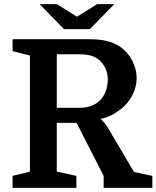

<svg xmlns="http://www.w3.org/2000/svg" viewBox="-20 -910 758 930"><path d="M566 -382Q548 -368 525.5 -355Q503 -342 468 -334Q473 -329 484 -316.5Q495 -304 505 -287L629 -77L718 -58V0H482V-58L351 -315H255V-79L350 -58V0H41V-58L125 -79V-641L41 -662V-720H415Q463 -720 499.5 -711Q536 -702 564 -682Q600 -657 621 -615.5Q642 -574 642 -532Q642 -490 621.5 -449.5Q601 -409 566 -382ZM255 -388H368Q423 -388 459 -419Q479 -436 490.5 -464.5Q502 -493 502 -526Q502 -556 490 -580.5Q478 -605 458 -621Q441 -635 418.5 -641Q396 -647 364 -647H255ZM415 -769 534 -890H451L353 -829L255 -890H172L290 -769Z"/></svg>

Font: Domine
Style: Regular
Weight: 400
Designer: Pablo Impallari, Rodrigo Fuenzalida, Brenda Gallo
Foundry: Pablo Impallari, Rodrigo Fuenzalida, Brenda Gallo
Version: Version 2.000;September 19, 2022;FontCreator 14.0.0.2877 64-